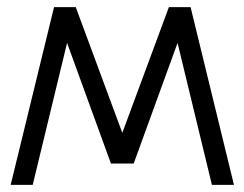

<svg xmlns="http://www.w3.org/2000/svg" viewBox="-20 -520 687 540"><path d="M292 -60H356L193 -500H132ZM10 0H72L193 -500H132ZM576 0H638L516 -500H455ZM292 -60H356L516 -500H455Z"/></svg>

Font: Unageo
Style: Light
Weight: 300
Designer: Richard Sepsi
Foundry: Richard Sepsi
Version: Version 2.000